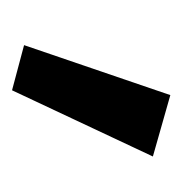

<svg xmlns="http://www.w3.org/2000/svg" viewBox="-12 -129 303 319"><g transform="rotate(90 139.5 30.5)"><path d="M138 -101 55 142 130 162 240 -72Z"/></g></svg>

Font: SpinnyJost
Style: Regular
Weight: 500
Version: Version 3.710